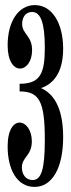

<svg xmlns="http://www.w3.org/2000/svg" viewBox="-20 -727 278 754"><path d="M57 -398V-368C135 -368 156 -328 156 -178C156 -61 142 -20 108 -20C83 -20 66 -40 66 -69C66 -111 105 -115 105 -172C105 -262 10 -285 10 -152C10 -61 47 7 116 7C183 7 228 -64 228 -189C228 -312 185 -362 141 -381C185 -396 228 -436 228 -536C228 -635 185 -707 117 -707C52 -707 10 -642 10 -549C10 -423 106 -438 106 -530C106 -587 67 -593 67 -633C67 -656 78 -680 106 -680C139 -680 156 -639 156 -540C156 -438 138 -398 57 -398Z"/></svg>

Font: Americaine Condensed
Style: Regular
Weight: 400
Width: 3
Designer: Alan Madić
Foundry: ESAD Valence
Version: Version 0.001;Glyphs 3.1.2 (3151)